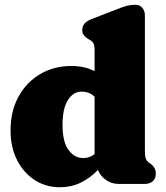

<svg xmlns="http://www.w3.org/2000/svg" viewBox="-20 -775 700 809"><path d="M24.5 -225Q24.5 -306.5 58 -367.8Q91.5 -429 149.5 -463Q207.5 -497 280.5 -497Q336 -497 378.5 -475.5V-563Q378.5 -585.5 373 -593.8Q367.5 -602 358.5 -607L351.5 -611Q340.5 -617.5 333.5 -626.2Q326.5 -635 326.5 -649Q326.5 -679.5 366.5 -695L472.5 -736Q498 -746 514.5 -750.5Q531 -755 549.5 -755Q568.5 -755 579.5 -742.2Q590.5 -729.5 590.5 -710V-142Q590.5 -116.5 594.2 -107Q598 -97.5 604.5 -92L611.5 -87Q623.5 -79 630 -68.5Q636.5 -58 636.5 -43Q636.5 -23 624 -11.5Q611.5 0 589.5 0H479.5Q450.5 0 426.2 -17Q402 -34 393 -59Q359 -24 319.2 -5Q279.5 14 232.5 14Q173 14 126 -16.5Q79 -47 51.8 -100.8Q24.5 -154.5 24.5 -225ZM243.5 -249Q243.5 -177 268.8 -143Q294 -109 330.5 -109Q357.5 -109 378.5 -125.5V-367.5Q366 -379.5 352.5 -384.2Q339 -389 324.5 -389Q288.5 -389 266 -353.2Q243.5 -317.5 243.5 -249Z"/></svg>

Font: Fraunces 9pt SuperSoft Black
Style: Regular
Weight: 900
Version: Version 1.000;[b76b70a41]